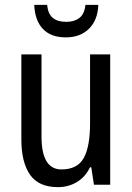

<svg xmlns="http://www.w3.org/2000/svg" viewBox="-20 -812 545 791"><path d="M434 -588V-51H367L356 -123H351Q331 -82 296 -61.5Q261 -41 219 -41Q139 -41 103.5 -92.5Q68 -144 68 -237V-588H151V-250Q151 -114 233 -114Q299 -114 325 -161Q351 -208 351 -304V-588ZM385 -792Q383 -730 347 -694Q311 -658 251 -658Q190 -658 157 -692.5Q124 -727 121 -792H174Q178 -754 198 -738Q218 -722 253 -722Q286 -722 307 -738Q328 -754 332 -792Z"/></svg>

Font: Noto Sans Tamil UI Condensed
Style: Regular
Weight: 400
Width: 3
Designer: Jelle Bosma - Monotype Design Team
Foundry: Monotype Imaging Inc.
Version: Version 2.004; ttfautohint (v1.8.4.7-5d5b)